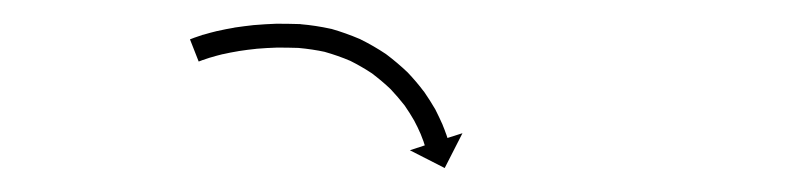

<svg xmlns="http://www.w3.org/2000/svg" viewBox="-20 -616 665 161"><path d="M142.2 -584.1C141.2 -583.7 140.3 -583.4 139.3 -583L146.6 -564.4C147.5 -564.7 148.4 -565.1 149.3 -565.4C149.3 -565.4 149.3 -565.4 149.3 -565.4C149.2 -565.4 149.2 -565.4 149.2 -565.4C151.6 -566.2 154 -567 156.4 -567.8C156.4 -567.8 156.3 -567.8 156.3 -567.8C156.2 -567.7 156.2 -567.7 156.2 -567.7C159.7 -568.8 163.3 -569.7 166.8 -570.6C166.8 -570.6 166.8 -570.6 166.7 -570.5C166.7 -570.5 166.6 -570.5 166.6 -570.5C171 -571.5 175.5 -572.4 179.9 -573.1C179.9 -573.1 179.9 -573.1 179.8 -573.1C179.8 -573.1 179.7 -573.1 179.7 -573.1C184.9 -573.9 190.1 -574.6 195.3 -575.1C195.3 -575.1 195.2 -575.1 195.1 -575.1C195.1 -575.1 195 -575.1 195 -575.1C200.8 -575.6 206.6 -575.9 212.5 -576.1C212.5 -576.1 212.4 -576.1 212.3 -576.1C212.3 -576.1 212.2 -576.1 212.2 -576.1C218.4 -576.1 224.7 -576 230.9 -575.8C230.9 -575.8 230.8 -575.8 230.6 -575.8C230.5 -575.8 230.4 -575.8 230.4 -575.8C238 -575.1 245.5 -574 252.9 -572.4C252.9 -572.4 252.8 -572.4 252.6 -572.5C252.5 -572.5 252.3 -572.5 252.3 -572.5C259.7 -570.4 266.9 -567.9 273.9 -564.9C273.9 -564.9 273.7 -565 273.6 -565C273.5 -565.1 273.3 -565.2 273.3 -565.2C279.9 -561.9 286.3 -558.2 292.5 -554.1C292.5 -554.1 292.3 -554.2 292.2 -554.2C292.1 -554.3 292 -554.4 292 -554.4C297.5 -550.2 302.8 -545.8 307.8 -541C307.8 -541 307.7 -541.1 307.6 -541.2C307.5 -541.3 307.4 -541.4 307.4 -541.4C311.6 -536.9 315.7 -532.2 319.5 -527.3C319.5 -527.3 319.4 -527.4 319.3 -527.5C319.2 -527.6 319.2 -527.7 319.2 -527.7C322.2 -523.4 325 -518.9 327.6 -514.4C327.6 -514.4 327.6 -514.5 327.5 -514.5C327.5 -514.6 327.4 -514.7 327.4 -514.7C329.3 -511.1 331.1 -507.5 332.7 -503.7C332.7 -503.7 332.6 -503.8 332.6 -503.9C332.6 -503.9 332.6 -504 332.6 -504C333.5 -501.6 334.5 -499.1 335.4 -496.7C335.4 -496.7 335.3 -496.7 335.3 -496.7C335.3 -496.8 335.3 -496.8 335.3 -496.8C335.6 -495.9 335.9 -495 336.2 -494.1L323.7 -490L352.9 -475.1L367.8 -504.3L355.2 -500.3C354.9 -501.2 354.6 -502.2 354.3 -503.1C354.3 -503.1 354.3 -503.2 354.3 -503.2C354.2 -503.2 354.2 -503.3 354.2 -503.3C353.3 -506 352.2 -508.7 351.1 -511.4C351.1 -511.4 351.1 -511.5 351.1 -511.6C351 -511.6 351 -511.7 351 -511.7C349.2 -515.8 347.2 -519.9 345.2 -523.9C345.2 -523.9 345.1 -524 345.1 -524.1C345 -524.2 345 -524.3 345 -524.3C342.1 -529.3 338.9 -534.3 335.6 -539.1C335.6 -539.1 335.6 -539.2 335.5 -539.3C335.4 -539.3 335.3 -539.4 335.3 -539.4C331.2 -544.9 326.7 -550.1 322 -555.1C322 -555.1 321.9 -555.2 321.8 -555.3C321.7 -555.4 321.6 -555.5 321.6 -555.5C316 -560.8 310.1 -565.8 304 -570.4C304 -570.4 303.9 -570.5 303.8 -570.5C303.7 -570.6 303.6 -570.7 303.6 -570.7C296.7 -575.3 289.6 -579.4 282.3 -583C282.3 -583 282.2 -583.1 282 -583.2C281.9 -583.2 281.7 -583.3 281.7 -583.3C273.9 -586.6 265.9 -589.5 257.8 -591.8C257.8 -591.8 257.6 -591.8 257.5 -591.8C257.3 -591.9 257.2 -591.9 257.2 -591.9C248.9 -593.7 240.5 -595 232.1 -595.7C232.1 -595.7 232 -595.7 231.8 -595.8C231.7 -595.8 231.6 -595.8 231.6 -595.8C225.1 -596 218.6 -596.1 212.1 -596.1C212.1 -596.1 212 -596.1 211.9 -596.1C211.9 -596.1 211.8 -596.1 211.8 -596.1C205.6 -595.9 199.5 -595.5 193.4 -595C193.4 -595 193.3 -595 193.2 -595C193.2 -595 193.1 -595 193.1 -595C187.6 -594.4 182.2 -593.7 176.7 -592.9C176.7 -592.9 176.6 -592.9 176.6 -592.9C176.5 -592.9 176.5 -592.8 176.5 -592.8C171.7 -592 167 -591.1 162.3 -590C162.3 -590 162.2 -590 162.2 -590C162.1 -590 162.1 -590 162.1 -590C158.2 -589.1 154.4 -588 150.6 -586.9C150.6 -586.9 150.5 -586.9 150.4 -586.9C150.4 -586.9 150.3 -586.9 150.3 -586.9C147.7 -586 145 -585.1 142.4 -584.2C142.4 -584.2 142.3 -584.2 142.3 -584.1C142.3 -584.1 142.2 -584.1 142.2 -584.1Z"/></svg>

Font: FRB American Cursive Just Arrows Ultra
Style: Bold Italic
Weight: 1000
Italic angle: -25°
Version: Version 2.0;Modular Font Editor K font №1